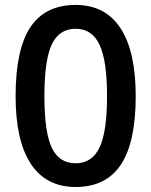

<svg xmlns="http://www.w3.org/2000/svg" viewBox="-20 -745 611 775"><path d="M527.8 -356.9Q527.8 -170.9 468 -80.6Q408.2 9.8 285.2 9.8Q166 9.8 104.5 -83.5Q43 -176.8 43 -356.9Q43 -545.9 102.8 -635.5Q162.6 -725.1 285.2 -725.1Q404.8 -725.1 466.3 -631.3Q527.8 -537.6 527.8 -356.9ZM159.2 -356.9Q159.2 -210.9 189.2 -148.4Q219.2 -85.9 285.2 -85.9Q351.1 -85.9 381.6 -149.4Q412.1 -212.9 412.1 -356.9Q412.1 -500.5 381.6 -564.7Q351.1 -628.9 285.2 -628.9Q219.2 -628.9 189.2 -565.9Q159.2 -502.9 159.2 -356.9Z"/></svg>

Font: f0_46533          
Style: Regular
Weight: 600
Foundry: Ascender Corporation
Version: Version 1.10